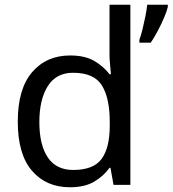

<svg xmlns="http://www.w3.org/2000/svg" viewBox="-20 -780 728 810"><path d="M275 10Q175 10 115 -59.5Q55 -129 55 -267Q55 -405 115.5 -475.5Q176 -546 276 -546Q338 -546 377.5 -523Q417 -500 442 -467H448Q447 -480 444.5 -505.5Q442 -531 442 -546V-760H530V0H459L446 -72H442Q418 -38 378 -14Q338 10 275 10ZM289 -63Q374 -63 408.5 -109.5Q443 -156 443 -250V-266Q443 -366 410 -419.5Q377 -473 288 -473Q217 -473 181.5 -416.5Q146 -360 146 -265Q146 -169 181.5 -116Q217 -63 289 -63ZM688 -751Q684 -733 672.5 -706Q661 -679 646 -650.5Q631 -622 616 -600H568V-612Q575 -631 581.5 -657.5Q588 -684 593.5 -711.5Q599 -739 601 -760H688Z"/></svg>

Font: Noto Music
Style: Regular
Weight: 400
Designer: Monotype Design Team, Benjamin Yang
Foundry: Monotype Imaging Inc.
Version: Version 2.002; ttfautohint (v1.8.4.7-5d5b)